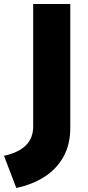

<svg xmlns="http://www.w3.org/2000/svg" viewBox="-49 -676 435 945"><path d="M31.2 249 -29.3 90.8Q114.3 59.6 114.3 -52.7V-656.2H296.9V-45.9Q296.9 35.2 263.2 95.7Q229.5 156.2 169.9 194.3Q110.4 232.4 31.2 249Z"/></svg>

Font: Sen ExtraBold
Style: Regular
Weight: 800
Version: Version 2.000;gftools[0.9.31]